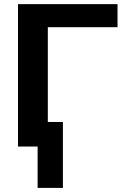

<svg xmlns="http://www.w3.org/2000/svg" viewBox="-20 -708 607 927"><path d="M547.4 -688V-576.7H210.9V-119.1H283.7V199.2H161.6V-0.5H66.9V-688Z"/></svg>

Font: Liberation Sans
Style: Bold
Weight: 700
Designer: Steve Matteson
Foundry: Ascender Corporation
Version: Version 2.1.5